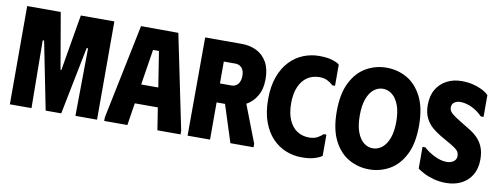

<svg xmlns="http://www.w3.org/2000/svg" viewBox="-60 -1023 3504 1347"><g transform="rotate(10 1691.5 -350.0)"><path d="M45 0V-700H284L353 -300H359L427 -700H666V0H512L517 -482H507L411 0H300L204 -482H194L199 0Z M717 0V-25L856 -700L1122 -699L1261 -25V0H1096L1071 -159H907L882 0ZM928 -297H1050L1010 -550H968Z M1313 -700H1573Q1633 -700 1680 -676.5Q1727 -653 1754 -605.5Q1781 -558 1781 -486Q1781 -412 1751 -363Q1723 -316 1678 -292L1781 -25V0H1616L1531 -265H1471V0H1311ZM1471 -400H1552Q1573 -400 1587.5 -410Q1602 -420 1609.5 -438.5Q1617 -457 1617 -480Q1617 -503 1609.5 -520Q1602 -537 1587.5 -546.5Q1573 -556 1552 -556H1471Z M1823 -350Q1823 -443 1848 -511Q1873 -579 1915.5 -623.5Q1958 -668 2012 -689.5Q2066 -711 2124 -711Q2180 -711 2216.5 -700Q2253 -689 2269 -675V-524H2249Q2236 -538 2211.5 -551.5Q2187 -565 2152 -565Q2103 -565 2066 -540.5Q2029 -516 2008 -468Q1987 -420 1987 -350Q1987 -280 2008 -232Q2029 -184 2066 -159.5Q2103 -135 2152 -135Q2187 -135 2211.5 -148.5Q2236 -162 2249 -176H2269V-25Q2253 -12 2216.5 -0.5Q2180 11 2124 11Q2066 11 2012 -10.5Q1958 -32 1915.5 -76.5Q1873 -121 1848 -189Q1823 -257 1823 -350Z M2312 -350Q2312 -477 2353 -557Q2394 -637 2460.5 -674.5Q2527 -712 2605 -712Q2683 -712 2749.5 -674.5Q2816 -637 2857 -557Q2898 -477 2898 -350Q2898 -223 2857 -143Q2816 -63 2749.5 -25.5Q2683 12 2605 12Q2527 12 2460.5 -25.5Q2394 -63 2353 -143Q2312 -223 2312 -350ZM2476 -350Q2476 -280 2493 -233Q2510 -186 2539.5 -162Q2569 -138 2605 -138Q2641 -138 2671 -162Q2701 -186 2718.5 -233Q2736 -280 2736 -350Q2736 -421 2718 -468Q2700 -515 2670.5 -538.5Q2641 -562 2605 -562Q2569 -562 2539.5 -538Q2510 -514 2493 -467Q2476 -420 2476 -350Z M3363 -192Q3363 -127 3336 -81.5Q3309 -36 3261.5 -12Q3214 12 3153 12Q3105 12 3063.5 0.5Q3022 -11 2992 -27Q2962 -43 2948 -54V-209H2968Q3000 -179 3046 -156.5Q3092 -134 3132 -134Q3152 -134 3167.5 -140.5Q3183 -147 3192 -159Q3201 -171 3201 -187Q3201 -213 3184.5 -229Q3168 -245 3133 -265L3063 -305Q3032 -323 3002 -348Q2972 -373 2952.5 -411Q2933 -449 2933 -505Q2933 -572 2961 -618Q2989 -664 3035.5 -687.5Q3082 -711 3139 -711Q3182 -711 3218 -702.5Q3254 -694 3283.5 -679.5Q3313 -665 3333 -645V-490H3313Q3281 -524 3238.5 -544.5Q3196 -565 3155 -565Q3130 -565 3112.5 -552.5Q3095 -540 3095 -516Q3095 -491 3118 -472Q3141 -453 3181 -429L3253 -385Q3287 -364 3311.5 -337.5Q3336 -311 3349.5 -275.5Q3363 -240 3363 -192Z"/></g></svg>

Font: Phudu Light
Style: Bold
Weight: 700
Version: Version 1.005;gftools[0.9.23]